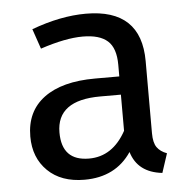

<svg xmlns="http://www.w3.org/2000/svg" viewBox="-45 -583 633 640"><g transform="rotate(-5 272.0 -263.5)"><path d="M450 -123Q450 -91 461 -75.5Q472 -60 494 -52L473 12Q391 3 370 -67Q317 12 213 12Q135 12 90 -32Q45 -76 45 -147Q45 -231 105.5 -276Q166 -321 277 -321H358V-360Q358 -416 331 -440Q304 -464 248 -464Q190 -464 106 -436L83 -503Q180 -539 265 -539Q450 -539 450 -364ZM234 -57Q313 -57 358 -139V-260H289Q143 -260 143 -152Q143 -57 234 -57Z"/></g></svg>

Font: Fira Sans
Style: Regular
Weight: 400
Designer: Carrois Corporate & Edenspiekermann AG
Foundry: Carrois Corporate GbR & Edenspiekermann AG
Version: Version 4.106;PS 004.106;hotconv 1.0.70;makeotf.lib2.5.58329